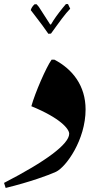

<svg xmlns="http://www.w3.org/2000/svg" viewBox="-75 -830 457 949"><path d="M164 -663 177 -664 203 -700C210 -710 249 -764 272 -787L261 -810H251C246 -804 240 -797 235 -791C211 -761 191 -734 177 -709H173L117 -796C114 -800 110 -805 106 -809H96C87 -801 80 -791 77 -780C84 -771 90 -763 97 -754C126 -716 146 -690 164 -663ZM-47 99C72 70 168 35 202 19C252 -5 348 -139 348 -289C348 -406 284 -488 194 -535H180C154 -499 98 -371 80 -305C222 -247 267 -193 267 -169C267 -118 151 -32 -55 74Z"/></svg>

Font: Noto Nastaliq Urdu
Style: Bold
Weight: 700
Designer: Monotype Design Team (Patrick Giasson: type design, Kamal Mansour: OpenType code, Glenda Bellarosa). Updated by Simon Co
Foundry: Monotype Imaging Inc., Simon Cozens
Version: Version 3.009